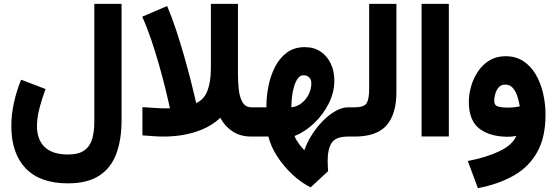

<svg xmlns="http://www.w3.org/2000/svg" viewBox="-20 -707 2882 994"><path d="M609.4 -85.9Q609.4 17.1 581.5 90.6Q553.7 164.1 492.7 203.1Q431.6 242.2 332 242.2Q187.5 242.2 113 164.6Q38.6 86.9 38.6 -55.2Q38.6 -112.8 52.2 -175.3Q65.9 -237.8 89.4 -294.4L215.8 -246.1Q199.2 -202.6 185.3 -150.6Q171.4 -98.6 171.4 -55.2Q171.4 16.1 211.4 54.4Q251.5 92.8 332 92.8Q387.2 92.8 416.7 71.5Q446.3 50.3 457.3 12Q468.3 -26.4 468.3 -77.1V-687H609.4Z M995.6 -173.3Q1037.1 -191.9 1054.4 -238.3Q1071.8 -284.7 1071.8 -353.5V-687H1211.9V-327.6Q1211.9 -287.6 1215.8 -246.8Q1219.7 -206.1 1234.9 -178.7Q1250 -151.4 1283.7 -151.4H1301.8V0H1282.2Q1223.1 0 1182.6 -27.6Q1142.1 -55.2 1120.6 -97.2Q1070.8 -49.8 994.4 -24.9Q918 0 825.2 0Q797.9 0 771.2 -2.2Q744.6 -4.4 717.3 -6.3V-152.3Q747.6 -150.4 780 -148.2Q812.5 -146 835 -146H859.9Q859.9 -146 853 -177Q846.2 -208 833.3 -259.8Q820.3 -311.5 802.5 -374.3Q784.7 -437 762.9 -501.2Q741.2 -565.4 716.3 -620.6L845.2 -675.8Q870.1 -617.2 892.6 -549.1Q915 -481 933.8 -414.8Q952.6 -348.6 966.6 -293.9Q980.5 -239.3 988 -206.3Q995.6 -173.3 995.6 -173.3Z M1281.7 0V-151.4H1359.4V-162.6Q1359.4 -208.5 1369.6 -260.5Q1379.9 -312.5 1402.8 -358.6Q1425.8 -404.8 1463.9 -433.8Q1502 -462.9 1557.6 -462.9Q1606 -462.9 1640.1 -439.7Q1674.3 -416.5 1692.6 -377.2Q1710.9 -337.9 1710.9 -289.1Q1710.9 -229 1681.9 -171.1Q1652.8 -113.3 1605.7 -68.6Q1558.6 -23.9 1504.9 -2.9Q1511.2 14.6 1525.9 35.2Q1540.5 55.7 1555.7 70.8Q1568.4 32.7 1592.8 -6.3Q1617.2 -45.4 1648.9 -78.4Q1680.7 -111.3 1715.6 -131.3Q1750.5 -151.4 1783.2 -151.4H1799.3V0H1782.2Q1718.8 0 1697.5 32Q1676.3 64 1676.3 125.5Q1676.3 138.2 1677 151.6Q1677.7 165 1678.7 179.2L1588.4 262.7Q1542 240.7 1496.3 198.7Q1450.7 156.7 1416.5 104.7Q1382.3 52.7 1369.6 0ZM1551.3 -317.4Q1533.7 -317.4 1521.7 -300.8Q1509.8 -284.2 1502.4 -259.3Q1495.1 -234.4 1491.9 -208Q1488.8 -181.6 1488.8 -162.6V-151.4Q1516.6 -154.3 1540 -172.1Q1563.5 -189.9 1577.6 -217.5Q1591.8 -245.1 1591.8 -276.4Q1591.8 -294.9 1580.8 -306.2Q1569.8 -317.4 1551.3 -317.4Z M1779.8 -151.4H1815.9Q1865.7 -151.4 1878.4 -173.3Q1891.1 -195.3 1891.1 -244.1V-687H2032.2V-230Q2032.2 -116.2 1981.4 -58.1Q1930.7 0 1815.4 0H1779.8Z M2303.7 -687V-0.5H2162.6V-687Z M2804.2 -113.3Q2804.2 4.4 2760.7 81.3Q2717.3 158.2 2638.4 202.6Q2559.6 247.1 2454.1 267.1L2401.9 126.5Q2499 107.9 2566.4 75.4Q2633.8 43 2652.8 -3.4Q2630.4 1 2610.4 1Q2517.1 1 2462.2 -40.8Q2407.2 -82.5 2407.2 -179.7Q2407.2 -219.2 2419.2 -260.7Q2431.2 -302.2 2454.8 -337.4Q2478.5 -372.6 2514.2 -394.3Q2549.8 -416 2596.7 -416Q2650.4 -416 2689.5 -390.4Q2728.5 -364.7 2753.9 -321Q2779.3 -277.3 2791.7 -223.6Q2804.2 -169.9 2804.2 -113.3ZM2607.4 -149.9Q2628.4 -149.9 2645 -152.1Q2661.6 -154.3 2670.9 -156.2Q2668 -175.3 2660.4 -201.9Q2652.8 -228.5 2637.5 -248.8Q2622.1 -269 2595.7 -269Q2573.7 -269 2561.3 -254.2Q2548.8 -239.3 2543.7 -219.7Q2538.6 -200.2 2538.6 -185.5Q2538.6 -161.1 2559.1 -155.5Q2579.6 -149.9 2607.4 -149.9Z"/></svg>

Font: Vazirmatn UI NL Black
Style: Regular
Weight: 900
Designer: Saber Rastikerdar
Foundry: Saber Rastikerdar
Version: Version 33.003